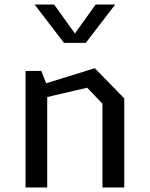

<svg xmlns="http://www.w3.org/2000/svg" viewBox="-20 -826 660 846"><path d="M431.5 0H527.5V-392.5L397.5 -525.5L183.5 -459L162 -513.5H92.5V0H188V-398.5L364 -439.5L431.5 -369ZM132.5 -806H218.5L310 -678.5L401.5 -806H487.5L358 -637H262Z"/></svg>

Font: Monaspace Krypton
Style: Regular
Weight: 400
Designer: Riley Cran & the Lettermatic Team
Foundry: Lettermatic
Version: Version 1.200 (Monaspace Krypton)